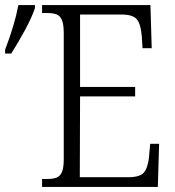

<svg xmlns="http://www.w3.org/2000/svg" viewBox="-72 -733 685 753"><path d="M93 -31H111Q136 -31 150 -36.5Q164 -42 171 -58.5Q178 -75 178 -108V-603Q178 -637 171 -654Q164 -671 150 -676.5Q136 -682 111 -682H93V-713H518L523 -544H487L484 -592Q480 -639 464.5 -657.5Q449 -676 405 -676H242V-392H458V-355H242L241 -38H431Q475 -38 491 -55Q507 -72 512 -113L517 -169H552L547 0H93ZM-52 -538Q-14 -637 0 -713H65V-701Q53 -665 26 -615Q-1 -565 -28 -523H-52Z"/></svg>

Font: Noto Serif NarrowLight
Style: Regular
Weight: 300
Width: 4
Designer: Monotype Design Team
Foundry: Monotype Imaging Inc.
Version: Version 1.001